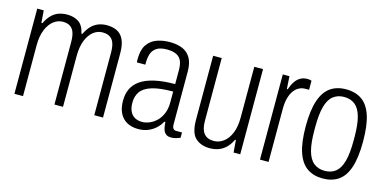

<svg xmlns="http://www.w3.org/2000/svg" viewBox="-58 -835 2299 1145"><g transform="rotate(15 1091.0 -263.0)"><path d="M61 0V-526H101L107 -450H113Q129 -483 149 -502.5Q169 -522 193 -530Q217 -538 244 -538Q286 -538 315 -518.5Q344 -499 354 -450H360Q376 -483 395.5 -502Q415 -521 438.5 -529.5Q462 -538 488 -538Q525 -538 551.5 -525Q578 -512 593 -481Q608 -450 608 -396V0H554V-388Q554 -414 549.5 -433Q545 -452 535.5 -464.5Q526 -477 511 -483.5Q496 -490 475 -490Q444 -490 418.5 -470Q393 -450 377 -411Q361 -372 361 -313V0H308V-388Q308 -414 303.5 -433Q299 -452 289.5 -464.5Q280 -477 265.5 -483.5Q251 -490 230 -490Q199 -490 173 -470Q147 -450 130.5 -411Q114 -372 114 -313V0Z M828 12Q799 12 775 3.5Q751 -5 733.5 -22.5Q716 -40 706.5 -66.5Q697 -93 697 -129Q697 -171 712.5 -203Q728 -235 761 -257.5Q794 -280 846.5 -292Q899 -304 972 -304V-390Q972 -423 963 -445.5Q954 -468 931.5 -479.5Q909 -491 872 -491Q830 -491 807.5 -475.5Q785 -460 777.5 -435Q770 -410 770 -379V-370H718Q717 -375 717 -379.5Q717 -384 717 -391Q717 -447 738.5 -479Q760 -511 796.5 -524.5Q833 -538 878 -538Q923 -538 956 -524Q989 -510 1007 -478.5Q1025 -447 1025 -396V-71Q1025 -52 1031.5 -44Q1038 -36 1049 -36H1086V-3Q1074 2 1059.5 6Q1045 10 1030 10Q1008 10 996 -1Q984 -12 979.5 -30.5Q975 -49 974 -71H968Q954 -46 933.5 -27.5Q913 -9 886.5 1.5Q860 12 828 12ZM839 -35Q861 -35 884 -44.5Q907 -54 927 -73Q947 -92 959.5 -121.5Q972 -151 972 -190V-258Q889 -258 841.5 -243Q794 -228 774 -200Q754 -172 754 -132Q754 -99 764.5 -77.5Q775 -56 794 -45.5Q813 -35 839 -35Z M1269 12Q1214 12 1180.5 -19Q1147 -50 1147 -131V-526H1200V-138Q1200 -112 1205 -93Q1210 -74 1220 -61.5Q1230 -49 1245 -42.5Q1260 -36 1282 -36Q1313 -36 1340.5 -56Q1368 -76 1384.5 -115.5Q1401 -155 1401 -213V-526H1455V0H1414L1408 -76H1403Q1387 -43 1366 -23.5Q1345 -4 1320.5 4Q1296 12 1269 12Z M1577 0V-526H1618L1623 -448H1628Q1638 -477 1651.5 -497Q1665 -517 1683.5 -527.5Q1702 -538 1726 -538Q1734 -538 1741 -537Q1748 -536 1752 -534V-478H1729Q1708 -478 1690 -468.5Q1672 -459 1658.5 -440Q1645 -421 1637.5 -393Q1630 -365 1630 -327V0Z M1966 12Q1909 12 1869.5 -15.5Q1830 -43 1809.5 -103.5Q1789 -164 1789 -263Q1789 -362 1809.5 -422.5Q1830 -483 1869.5 -510.5Q1909 -538 1966 -538Q2024 -538 2063.5 -510.5Q2103 -483 2123 -422.5Q2143 -362 2143 -263Q2143 -164 2123 -103.5Q2103 -43 2063.5 -15.5Q2024 12 1966 12ZM1966 -35Q2007 -35 2034 -57Q2061 -79 2074 -127Q2087 -175 2087 -253V-273Q2087 -352 2074 -399.5Q2061 -447 2034 -469Q2007 -491 1966 -491Q1926 -491 1898.5 -469Q1871 -447 1858 -399.5Q1845 -352 1845 -273V-253Q1845 -175 1858 -127Q1871 -79 1898.5 -57Q1926 -35 1966 -35Z"/></g></svg>

Font: Archivo Condensed ExtraLight
Style: Regular
Weight: 250
Width: 3
Designer: Hector Gatti
Foundry: Omnibus-Type
Version: Version 2.001